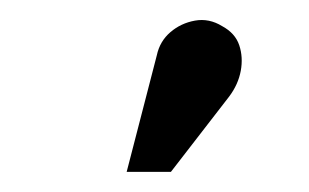

<svg xmlns="http://www.w3.org/2000/svg" viewBox="-20 -769 307 191"><path d="M208 -673Q217 -685 219.5 -698.5Q222 -712 218 -724Q214 -736 201 -743Q188 -751 174 -748.5Q160 -746 149.5 -737Q139 -728 136 -714L106 -598H150Z"/></svg>

Font: Advent Pro
Style: Bold
Weight: 700
Designer: VivaRado, Andreas Kalpakidis
Foundry: VivaRado, Andreas Kalpakidis
Version: Version 3.000